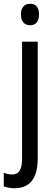

<svg xmlns="http://www.w3.org/2000/svg" viewBox="-46 -758 291 1018"><path d="M65 -681C65 -644 84 -624 114 -624C143 -624 161 -644 161 -681C161 -719 144 -738 114 -738C84 -738 65 -719 65 -681ZM32 240C114 239 154 187 154 81V-537H71V83C71 143 53 167 19 167C3 167 -11 164 -26 158V230C-10 236 8 240 32 240Z"/></svg>

Font: Noto Sans Lao UI Cond
Style: Regular
Weight: 400
Width: 3
Designer: Monotype Design Team
Foundry: Monotype Imaging Inc.
Version: Version 2.000